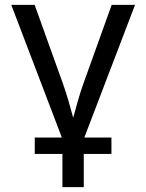

<svg xmlns="http://www.w3.org/2000/svg" viewBox="-20 -566 602 790"><path d="M236.8 204.1V5.9L26.4 -545.9H122.6L238.8 -222.2Q251.5 -186.5 261.7 -151.1Q272 -115.7 281.2 -81.5Q290.5 -115.7 300.5 -151.1Q310.5 -186.5 323.2 -222.2L439.5 -545.9H535.6L324.7 5.9V204.1ZM123 67.4V0H438.5V67.4Z"/></svg>

Font: Inter-Regular
Style: Regular
Weight: 400
Designer: Rasmus Andersson
Foundry: rsms
Version: Version 4.000;git-a52131595